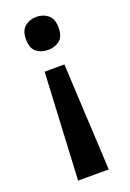

<svg xmlns="http://www.w3.org/2000/svg" viewBox="-142 -597 561 830"><g transform="rotate(-20 139.0 -182.5)"><path d="M92 -311H183L208 181H67ZM214 -470Q214 -428 192 -411Q170 -394 139 -394Q108 -394 86 -411Q64 -428 64 -470Q64 -510 86 -528Q108 -546 139 -546Q170 -546 192 -528Q214 -510 214 -470Z"/></g></svg>

Font: Noto Sans Sundanese SemiBold
Style: Regular
Weight: 600
Version: Version 2.003